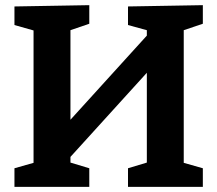

<svg xmlns="http://www.w3.org/2000/svg" viewBox="-20 -724 842 744"><path d="M766 -704V-632L692 -607V-93L766 -72V0H476V-72L549 -94V-442L253 -116V-94L326 -72V0H36V-72L110 -93V-606L36 -627V-699L326 -704V-632L253 -607V-260L549 -586V-607L476 -627V-699Z"/></svg>

Font: Bitter Pro
Style: Bold
Weight: 700
Designer: Sol Matas, and Bitter project Authors
Foundry: Sol Matas
Version: Version 1.010